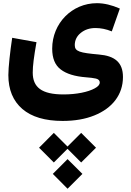

<svg xmlns="http://www.w3.org/2000/svg" viewBox="-20 -537 821 1200"><path d="M316.4 478.5 401.9 393.1 487.3 478.5 580.1 386.2 487.3 293.5 401.9 378.9 316.4 293.5 224.1 386.2ZM402.3 642.6 495.1 549.8 402.3 457.5 310.1 549.8ZM729 -483.4C678.2 -505.9 630.4 -517.1 585.4 -517.1C430.2 -517.1 306.2 -391.6 306.2 -232.9C306.2 -173.3 323.7 -129.9 359.4 -103C394.5 -75.7 447.8 -59.1 519.5 -53.7C543.5 -52.2 563.5 -49.3 579.6 -45.9C595.7 -42 603.5 -33.7 603.5 -21.5C603.5 -8.3 593.3 3.9 572.3 15.1C530.8 38.1 458.5 53.2 377 53.2C240.7 53.2 184.6 8.8 184.6 -83.5C184.6 -126 191.9 -181.6 208 -273.4L56.2 -300.8C43.5 -217.8 32.2 -115.2 32.2 -67.9C32.2 23.4 61.5 93.8 119.6 144C177.7 193.8 261.7 218.8 371.6 218.8C446.8 218.8 512.7 207.5 569.3 184.6C682.6 139.2 748.5 54.2 748.5 -55.7C748.5 -147.5 696.8 -188 597.7 -196.3C479 -207 447.3 -214.8 447.3 -254.9C447.3 -285.6 460 -311.5 484.9 -331.5C509.8 -351.6 540 -361.8 576.7 -361.8C609.9 -361.8 644 -355 678.7 -340.8Z"/></svg>

Font: Estedad ExtraBold
Style: Regular
Weight: 800
Designer: Amin Abedi
Version: Version 7.3